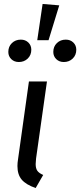

<svg xmlns="http://www.w3.org/2000/svg" viewBox="-20 -938 405 969"><path d="M162 -138Q160 -116 160 -110Q160 -88 168.5 -76Q177 -64 198 -55L160 11Q111 -6 89.5 -31.5Q68 -57 68 -100Q68 -116 71 -134L126 -527H217ZM279 -911 225 -735H168L195 -918ZM138 -687Q138 -660 120 -642.5Q102 -625 75 -625Q52 -625 37 -639.5Q22 -654 22 -676Q22 -703 40 -720.5Q58 -738 85 -738Q108 -738 123 -723.5Q138 -709 138 -687ZM365 -687Q365 -660 347 -642.5Q329 -625 302 -625Q279 -625 264 -639.5Q249 -654 249 -676Q249 -703 267 -720.5Q285 -738 312 -738Q335 -738 350 -723.5Q365 -709 365 -687Z"/></svg>

Font: Fira Sans
Style: Italic
Weight: 400
Italic angle: -8°
Designer: bBox Type GmbH & Carrois Corporate GbR & Edenspiekermann AG
Foundry: bBox Type GmbH & Carrois Corporate GbR & Edenspiekermann AG
Version: Version 4.301